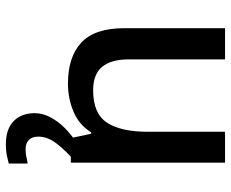

<svg xmlns="http://www.w3.org/2000/svg" viewBox="-88 -492 806 671"><g transform="rotate(90 315.5 -156.0)"><path d="M548 -539V0H462L447 -71H442Q416 -29 370 -9.5Q324 10 272 10Q178 10 128 -37Q78 -84 78 -187V-539H187V-203Q187 -141 213 -109.5Q239 -78 295 -78Q377 -78 408.5 -127Q440 -176 440 -268V-539ZM457 114Q457 136 469 147Q481 158 500 158Q517 158 529.5 155Q542 152 551 151V217Q536 221 521 224Q506 227 484 227Q430 227 402.5 199.5Q375 172 375 127Q375 98 389.5 71Q404 44 426.5 21.5Q449 -1 473 -16L527 0Q493 32 475 58.5Q457 85 457 114Z"/></g></svg>

Font: Noto Sans Adlam Medium
Style: Regular
Weight: 500
Version: Version 3.001